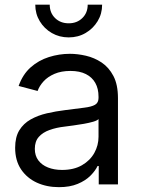

<svg xmlns="http://www.w3.org/2000/svg" viewBox="-20 -773 590 805"><path d="M227.1 11.7Q175.8 11.7 134.3 -7.3Q92.8 -26.4 68.1 -63.2Q43.5 -100.1 43.5 -153.3Q43.5 -198.2 61 -226.8Q78.6 -255.4 108.6 -272.2Q138.7 -289.1 176.3 -297.9Q213.9 -306.6 254.4 -311.5Q302.2 -317.9 333 -321.5Q363.8 -325.2 378.4 -333.7Q393.1 -342.3 393.1 -362.3V-367.7Q393.1 -401.4 379.6 -425.3Q366.2 -449.2 340.1 -462.4Q314 -475.6 275.4 -475.6Q236.8 -475.6 208.5 -463.4Q180.2 -451.2 162.6 -431.9Q145 -412.6 137.7 -391.6L58.1 -412.6Q75.2 -460.9 108.4 -490.5Q141.6 -520 184.8 -533.7Q228 -547.4 273.4 -547.4Q305.2 -547.4 340.3 -539.3Q375.5 -531.2 406 -511Q436.5 -490.7 455.6 -454.3Q474.6 -418 474.6 -361.3V0H394V-77.1H389.2Q379.4 -56.6 358.9 -36.1Q338.4 -15.6 305.7 -2Q272.9 11.7 227.1 11.7ZM240.2 -60.5Q289.6 -60.5 323.7 -80.3Q357.9 -100.1 375.5 -131.8Q393.1 -163.6 393.1 -199.7V-273.9Q387.7 -267.6 370.8 -262.7Q354 -257.8 332 -253.9Q310.1 -250 288.3 -247.1Q266.6 -244.1 251.5 -242.2Q216.3 -238.3 187.7 -228Q159.2 -217.8 142.6 -199Q126 -180.2 126 -148.9Q126 -120.6 140.6 -100.8Q155.3 -81.1 181.2 -70.8Q207 -60.5 240.2 -60.5ZM268.1 -616.2Q229 -616.2 197.3 -634.5Q165.5 -652.8 146.7 -684.1Q127.9 -715.3 127.9 -753.4H188.5Q188.5 -719.2 210.9 -697.3Q233.4 -675.3 268.1 -675.3Q302.7 -675.3 325.2 -697.3Q347.7 -719.2 347.7 -753.4H408.2Q408.2 -715.3 389.4 -684.3Q370.6 -653.3 339.1 -634.8Q307.6 -616.2 268.1 -616.2Z"/></svg>

Font: V-Inter
Style: Regular-375
Weight: 375
Designer: Rasmus Andersson
Foundry: rsms
Version: Version 4.000;git-4146feb